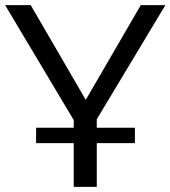

<svg xmlns="http://www.w3.org/2000/svg" viewBox="-26 -730 666 750"><path d="M501 -231V-171H352V0H262V-171H115V-231H262V-261L-6 -710H94L309 -340L524 -710H620L352 -264V-231Z"/></svg>

Font: IngvarSans
Style: Regular
Weight: 500
Version: Version 3.000